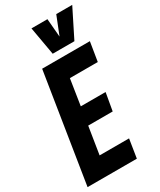

<svg xmlns="http://www.w3.org/2000/svg" viewBox="-238 -999 894 1073"><g transform="rotate(-30 208.5 -462.5)"><path d="M-9 0 102 -700H410L390 -577H210L184 -410H344L324 -296H166L138 -120H328L309 0ZM426 -925 335 -743H195L163 -925H266L276 -807L323 -925Z"/></g></svg>

Font: Georama Condensed
Style: Bold Italic
Weight: 700
Width: 3
Italic angle: -9°
Designer: Jean-Baptiste Levee
Foundry: Production Type
Version: Version 1.000